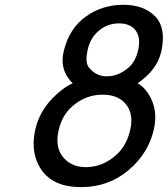

<svg xmlns="http://www.w3.org/2000/svg" viewBox="-20 -767 696 797"><path d="M127 -231.4Q148.9 -326.7 238.8 -395.5Q257.8 -410.2 281.7 -421.4Q239.7 -462.9 239.7 -516.6Q239.7 -534.2 244.1 -552.7Q267.1 -650.4 338.9 -700.2Q406.2 -747.1 491.7 -747.1Q576.2 -747.1 623 -700.2Q656.2 -667 656.2 -609.9Q656.2 -584.5 649.4 -552.7Q631.8 -476.1 551.3 -421.4Q570.3 -410.2 582.5 -395.5Q624.5 -344.7 624.5 -280.8Q624.5 -256.8 618.7 -230.5Q596.7 -131.3 514.2 -61Q430.7 9.8 316.4 9.8Q202.1 9.8 152.3 -61.5Q119.6 -108.9 119.6 -170.4Q119.6 -198.7 127 -231.4ZM336.4 -73.2Q407.2 -73.2 464.4 -125.5Q506.3 -164.1 521 -229.5Q525.4 -249 525.4 -266.6Q525.4 -300.8 508.3 -326.7Q477.1 -374 405.8 -374Q336.4 -374 281.7 -327.1Q238.8 -290.5 224.1 -229.5Q218.3 -205.1 218.3 -184.6Q218.3 -149.9 234.4 -125Q268.1 -73.2 336.4 -73.2ZM391.1 -640.1Q355 -610.4 343.8 -560.1Q338.9 -538.6 338.9 -522.5Q338.9 -500 348.6 -487.3Q378.4 -450.2 423.3 -450.2Q472.2 -450.2 514.6 -487.3Q543 -512.2 553.7 -560.1Q557.6 -577.6 557.6 -592.8Q557.6 -620.1 543.5 -640.1Q521.5 -669.9 474.1 -669.9Q426.8 -669.9 391.1 -640.1Z"/></svg>

Font: Nova Script
Style: Regular
Weight: 400
Italic angle: -13°
Version: Version 2.001